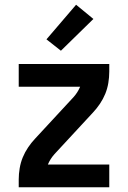

<svg xmlns="http://www.w3.org/2000/svg" viewBox="-20 -790 540 810"><path d="M59 0V-33Q59 -56 63 -80Q67 -104 76 -126Q85 -148 98.5 -168Q112 -188 128 -205L290 -380Q299 -390 306 -401Q313 -412 318 -424H59V-520H441V-488Q441 -464 437 -440Q433 -416 424 -394Q415 -372 401.5 -352Q388 -332 372 -315L210 -140Q201 -130 194 -119Q187 -108 182 -96H441V0ZM237 -576 176 -624 301 -770 374 -710Z"/></svg>

Font: Iosevka Term Curly
Style: Bold
Weight: 700
Designer: Belleve Invis
Foundry: Belleve Invis
Version: Version 32.3.0